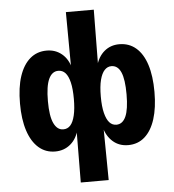

<svg xmlns="http://www.w3.org/2000/svg" viewBox="-58 -747 890 980"><g transform="rotate(-5 387.0 -256.5)"><path d="M316 180 318 -94H323Q312 -45 279 -17Q246 11 200 11Q151 11 115.5 -20Q80 -51 61 -109Q42 -167 42 -248Q42 -331 61 -388Q80 -445 115.5 -475.5Q151 -506 201 -506Q246 -506 278.5 -479Q311 -452 323 -403H318L316 -693H459L456 -403H451Q464 -452 496 -479Q528 -506 573 -506Q623 -506 658.5 -475.5Q694 -445 712.5 -387.5Q731 -330 731 -248Q731 -167 712.5 -109Q694 -51 659 -20Q624 11 574 11Q528 11 496 -17Q464 -45 451 -94H456L459 180ZM251 -98Q273 -98 287.5 -114Q302 -130 310 -164Q318 -198 318 -248Q318 -300 310 -333Q302 -366 287.5 -382Q273 -398 251 -398Q219 -398 202 -361.5Q185 -325 185 -248Q185 -171 202.5 -134.5Q220 -98 251 -98ZM523 -98Q555 -98 571.5 -134.5Q588 -171 588 -248Q588 -325 572 -361.5Q556 -398 523 -398Q503 -398 488 -382Q473 -366 464.5 -333Q456 -300 456 -248Q456 -197 464.5 -163.5Q473 -130 487.5 -114Q502 -98 523 -98Z"/></g></svg>

Font: Nunito Sans 10pt Condensed ExtraBold
Style: Regular
Weight: 800
Width: 3
Designer: Vernon Adams
Foundry: Vernon Adams
Version: Version 3.101;gftools[0.9.27]